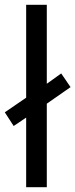

<svg xmlns="http://www.w3.org/2000/svg" viewBox="-33 -780 314 800"><path d="M76 0V-290L24 -255L-13 -312L76 -373V-760H162V-431L222 -474L261 -417L162 -348V0Z"/></svg>

Font: Noto Sans Hebrew SemiCondensed
Style: Regular
Weight: 400
Width: 4
Designer: Monotype Design Team
Foundry: Monotype Imaging Inc.
Version: Version 2.003